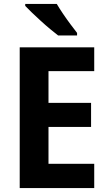

<svg xmlns="http://www.w3.org/2000/svg" viewBox="-20 -954 551 974"><path d="M458 0H80V-714H458V-593H226V-432H442V-310H226V-123H458ZM268 -934Q281 -912 299.5 -884.5Q318 -857 337.5 -831Q357 -805 371 -787V-774H275Q258 -787 234.5 -806.5Q211 -826 187 -848Q163 -870 142 -890Q121 -910 108 -924V-934Z"/></svg>

Font: Noto Sans Thai SemiCondensed
Style: Bold
Weight: 700
Width: 4
Designer: Monotype Design Team
Foundry: Monotype Imaging Inc.
Version: Version 2.001